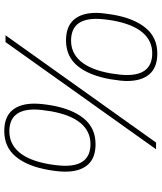

<svg xmlns="http://www.w3.org/2000/svg" viewBox="52 -810 764 908"><g transform="rotate(-90 434.0 -356.0)"><path d="M207 -310.1Q266.6 -310.1 305.9 -356.9Q345.2 -403.8 361.8 -497.1Q370.1 -546.9 370.1 -575.2Q370.1 -693.8 267.1 -693.8Q207 -693.8 167.5 -646.7Q127.9 -599.6 111.8 -506.8Q104 -460 104 -429.2Q104 -310.1 207 -310.1ZM206.1 -286.1Q140.1 -286.1 108.2 -323.5Q76.2 -360.8 76.2 -429.2Q76.2 -460 84 -506.8Q101.1 -606.9 146.5 -662.4Q191.9 -717.8 268.1 -717.8Q334 -717.8 366 -680.7Q397.9 -643.6 397.9 -575.2Q397.9 -543.9 390.1 -497.1Q373 -397 327.6 -341.6Q282.2 -286.1 206.1 -286.1ZM213.9 0H182.1L689 -711.9H721.2ZM636.2 -18.1Q695.8 -18.1 735.1 -64.9Q774.4 -111.8 791 -205.1Q798.8 -252 798.8 -283.2Q798.8 -401.9 695.8 -401.9Q636.2 -401.9 596.9 -355Q557.6 -308.1 541 -214.8Q533.2 -168 533.2 -137.2Q533.2 -18.1 636.2 -18.1ZM634.8 5.9Q568.8 5.9 536.9 -31.5Q504.9 -68.8 504.9 -137.2Q504.9 -165 513.2 -214.8Q530.3 -314.9 575.4 -370.4Q620.6 -425.8 696.8 -425.8Q762.7 -425.8 794.9 -388.7Q827.1 -351.6 827.1 -283.2Q827.1 -254.9 818.8 -205.1Q801.8 -105 756.3 -49.6Q710.9 5.9 634.8 5.9Z"/></g></svg>

Font: Creato Display Thin
Style: Italic
Weight: 265
Italic angle: -10°
Version: Version 1.000